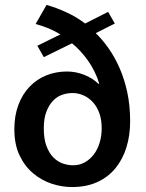

<svg xmlns="http://www.w3.org/2000/svg" viewBox="-20 -746 589 776"><path d="M251 -457Q286 -457 320.5 -443.5Q355 -430 378 -407L381 -408Q374 -432 362.5 -455.5Q351 -479 336 -500.5Q321 -522 304 -540Q287 -558 271 -571L157 -515L131 -561L224 -607Q201 -621 177 -631Q153 -641 124 -649L168 -726Q208 -715 249 -696Q290 -677 324 -651L417 -698L444 -651L367 -612Q394 -586 419 -550.5Q444 -515 463.5 -470.5Q483 -426 494.5 -372.5Q506 -319 506 -256Q506 -199 491 -150.5Q476 -102 446.5 -66Q417 -30 373 -10Q329 10 271 10Q230 10 189 -3.5Q148 -17 114 -45.5Q80 -74 59 -118Q38 -162 38 -224Q38 -279 54.5 -322.5Q71 -366 100 -396Q129 -426 167.5 -441.5Q206 -457 251 -457ZM273 -370Q252 -370 231.5 -363Q211 -356 194.5 -339Q178 -322 167.5 -294.5Q157 -267 157 -227Q157 -185 167.5 -156.5Q178 -128 195 -110.5Q212 -93 233 -85.5Q254 -78 276 -78Q301 -78 322 -89.5Q343 -101 358.5 -121Q374 -141 382.5 -168.5Q391 -196 391 -228Q391 -262 381.5 -288.5Q372 -315 355.5 -333Q339 -351 317.5 -360.5Q296 -370 273 -370Z"/></svg>

Font: Mukta Malar SemiBold
Style: Regular
Weight: 600
Designer: Aadarsh Rajan, Girish Dalvi, Yashodeep Gholap
Foundry: Ek Type
Version: Version 2.538;PS 1.000;hotconv 16.6.51;makeotf.lib2.5.65220;